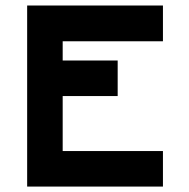

<svg xmlns="http://www.w3.org/2000/svg" viewBox="-20 -687 697 707"><path d="M210.8 -130.8H580V0H80V-666.7H580V-535H210.8V-464.2H413.3V-333.3H210.8Z"/></svg>

Font: 0xA000-Squareish
Style: Squareish-Bold
Weight: 700
Version: Version 0.1